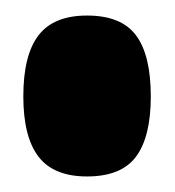

<svg xmlns="http://www.w3.org/2000/svg" viewBox="-20 -221 225 247"><path d="M10 -97Q10 -150 29.5 -175.5Q49 -201 92 -201Q136 -201 155 -175.5Q174 -150 174 -97Q174 -45 155 -19.5Q136 6 92 6Q49 6 29.5 -19.5Q10 -45 10 -97Z"/></svg>

Font: Georama ExtraCondensed ExtraBold
Style: Regular
Weight: 800
Width: 2
Designer: Jean-Baptiste Levee
Foundry: Production Type
Version: Version 1.000